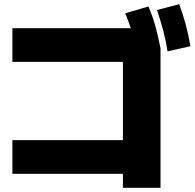

<svg xmlns="http://www.w3.org/2000/svg" viewBox="-20 -872 926 913"><path d="M564.4 21.1V-45.6H38.9V-205.6H564.4V-577.8H38.9V-737.8H712.2L743.3 -642.2V21.1ZM634.4 -614.4Q623.3 -668.9 609.4 -715Q595.6 -761.1 575.6 -808.9L685.6 -841.1Q705.6 -795.6 718.9 -747.2Q732.2 -698.9 743.3 -642.2ZM776.7 -627.8Q767.8 -683.3 755.6 -728.9Q743.3 -774.4 726.7 -824.4L832.2 -852.2Q850 -804.4 862.8 -756.7Q875.6 -708.9 885.6 -652.2Z"/></svg>

Font: Paperlogy 9 Black
Style: Regular
Weight: 900
Designer: redesigned by Lee Juim, glyphs from Gmarket Sans & Montserrat
Foundry: PT&
Version: Version 1.001